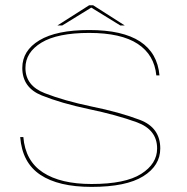

<svg xmlns="http://www.w3.org/2000/svg" viewBox="-20 -708 712 732"><path d="M329 4.5Q461 4.5 526 -36Q591 -76.5 591 -142Q591 -221.5 513.2 -251Q435.5 -280.5 329 -302Q224 -324 150.5 -352.8Q77 -381.5 77 -449Q77 -508.5 138 -545.5Q199 -582.5 320 -582.5Q441.5 -582.5 505 -540.8Q568.5 -499 576 -420.5H588Q580.5 -506 514 -549.8Q447.5 -593.5 320 -593.5Q195 -593.5 130 -554.2Q65 -515 65 -449Q65 -374 139 -344.2Q213 -314.5 316.5 -292.5Q424.5 -270 501.8 -241.8Q579 -213.5 579 -142Q579 -83.5 518.2 -45Q457.5 -6.5 329 -6.5Q211 -6.5 143.8 -50.5Q76.5 -94.5 69 -185.5H57Q64.5 -88 133.5 -41.8Q202.5 4.5 329 4.5ZM199 -611H217.5L328 -679L438.5 -611H455.5L335 -688H320Z"/></svg>

Font: Anybody Expanded Thin
Style: Regular
Weight: 250
Width: 7
Version: Version 1.113;gftools[0.9.25]